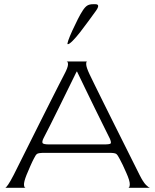

<svg xmlns="http://www.w3.org/2000/svg" viewBox="-20 -892 735 912"><path d="M5 0Q9 -1 19 -15.5Q29 -30 45 -61Q53 -77 71.5 -114Q90 -151 114.5 -200Q139 -249 165.5 -302Q192 -355 216.5 -403.5Q241 -452 259.5 -488.5Q278 -525 286 -540Q303 -572 303 -586Q303 -600 296 -600H394Q389 -600 389.5 -586Q390 -572 405 -540Q412 -525 430 -488.5Q448 -452 472 -403.5Q496 -355 522.5 -302Q549 -249 573.5 -200Q598 -151 616.5 -114Q635 -77 643 -61Q660 -27 673.5 -13.5Q687 0 693 0H589Q596 0 596.5 -16.5Q597 -33 580 -71Q573 -88 563 -108.5Q553 -129 549 -136Q539 -156 532 -161Q525 -166 499 -166H192Q163 -166 156 -161Q149 -156 140 -137Q134 -126 123.5 -102Q113 -78 106 -61Q93 -28 94 -14Q95 0 102 0ZM214 -206H474Q503 -206 506 -211Q509 -216 502 -233Q491 -256 472 -293.5Q453 -331 431 -376.5Q409 -422 386.5 -468Q364 -514 346 -552H344Q326 -515 303.5 -469.5Q281 -424 259 -379Q237 -334 218 -296.5Q199 -259 187 -236Q179 -220 182 -213Q185 -206 214 -206ZM302 -682Q298 -682 304.5 -700.5Q311 -719 323.5 -746.5Q336 -774 349.5 -800.5Q363 -827 373 -842Q384 -859 394.5 -865.5Q405 -872 422 -872H433Q458 -872 436 -841Q420 -819 400 -791.5Q380 -764 360.5 -739Q341 -714 325 -698Q309 -682 302 -682Z"/></svg>

Font: Red Rose Light
Style: Regular
Weight: 300
Designer: Jaikishan Patel
Version: Version 1.001; ttfautohint (v1.8.3)